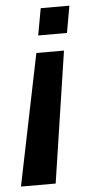

<svg xmlns="http://www.w3.org/2000/svg" viewBox="-85 -621 350 744"><g transform="rotate(-5 90.0 -249.0)"><path d="M178 -418H70.5L-34 92.5H101ZM195.5 -485 214 -589.5H102.5L83.5 -485Z"/></g></svg>

Font: Anybody Expanded
Style: Italic
Weight: 400
Width: 7
Italic angle: -10°
Version: Version 1.113;gftools[0.9.25]